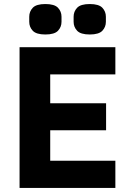

<svg xmlns="http://www.w3.org/2000/svg" viewBox="-20 -932 647 952"><path d="M77 0V-698H552V-563H229V-420H506V-286H229V-135H552V0ZM205 -761Q160 -761 142.5 -779.5Q125 -798 125 -824V-849Q125 -875 142.5 -893.5Q160 -912 205 -912Q250 -912 267.5 -893.5Q285 -875 285 -849V-824Q285 -798 267.5 -779.5Q250 -761 205 -761ZM425 -761Q380 -761 362.5 -779.5Q345 -798 345 -824V-849Q345 -875 362.5 -893.5Q380 -912 425 -912Q470 -912 487.5 -893.5Q505 -875 505 -849V-824Q505 -798 487.5 -779.5Q470 -761 425 -761Z"/></svg>

Font: IBM Plex Sans Thai
Style: Bold
Weight: 700
Designer: Mike Abbink, Paul van der Laan, Pieter van Rosmalen, Ben Mitchell, Mark Frömberg
Foundry: Bold Monday
Version: Version 1.2